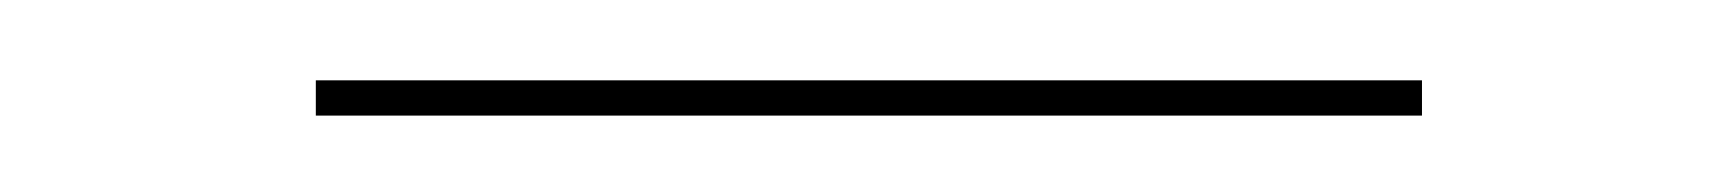

<svg xmlns="http://www.w3.org/2000/svg" viewBox="-20 -500 442 49"><path d="M60.6 -479.5H342.9V-470.5H60.6Z"/></svg>

Font: Bodoni* 24pt
Style: Bold
Weight: 700
Version: Version 2.3